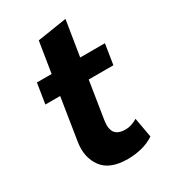

<svg xmlns="http://www.w3.org/2000/svg" viewBox="-145 -622 620 704"><g transform="rotate(-30 164.5 -270.0)"><path d="M187.6 10Q112 10 80.9 -32.2Q49.8 -74.5 59.3 -136.1L87.5 -314.5H24.9L38.5 -400H100.8L121.6 -530.3L245.7 -549.6L221.7 -400H326.4L312.9 -314.5H208.4L183.5 -157Q178 -122.3 190.2 -105.2Q202.5 -88.1 234.1 -88.1Q248.1 -88.1 261.6 -92.9Q275.1 -97.6 284.9 -103.9L299.9 -20.4Q276.4 -4.8 247.5 2.6Q218.7 10 187.6 10Z"/></g></svg>

Font: Rokkitt SemiBold
Style: Italic
Weight: 600
Italic angle: -9°
Designer: Vernon Adams
Foundry: Vernon Adams
Version: Version 3.103